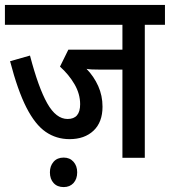

<svg xmlns="http://www.w3.org/2000/svg" viewBox="-20 -642 691 781"><path d="M569 -541V0H478V-359H381Q367 -359 354.5 -359.5Q342 -360 332 -362Q362 -331 379.5 -292Q397 -253 397 -208Q397 -145 360.5 -110.5Q324 -76 263 -76Q209 -76 166 -105.5Q123 -135 87.5 -204.5Q52 -274 21 -393L102 -416Q136 -286 172 -222Q208 -158 255 -158Q306 -158 306 -218Q306 -260 283 -299.5Q260 -339 224 -371L258 -440H478V-541H0V-622H651V-541ZM183 59Q183 33 198 16Q213 -1 239 -1Q264 -1 279 16Q294 33 294 59Q294 86 279 102.5Q264 119 239 119Q213 119 198 102.5Q183 86 183 59Z"/></svg>

Font: Noto Sans Condensed Medium
Style: Italic
Weight: 500
Width: 3
Italic angle: -12°
Designer: Monotype Design Team
Foundry: Monotype Imaging Inc.
Version: Version 2.013; ttfautohint (v1.8.4.7-5d5b)